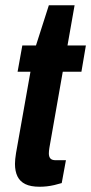

<svg xmlns="http://www.w3.org/2000/svg" viewBox="-20 -700 347 731"><path d="M131 11Q97 11 76.5 1Q56 -9 46.5 -28.5Q37 -48 37 -76Q37 -84 38 -94.5Q39 -105 41 -117L96 -427H47L65 -527H117L166 -680H264L237 -527H307L290 -427H219L168 -137Q167 -133 166.5 -125.5Q166 -118 166 -116Q166 -103 172 -96.5Q178 -90 192 -90H231L215 -3Q202 1 187 4.5Q172 8 158 9.5Q144 11 131 11Z"/></svg>

Font: Archivo Condensed
Style: Bold Italic
Weight: 700
Width: 3
Italic angle: -10°
Designer: Hector Gatti
Foundry: Omnibus-Type
Version: Version 2.001